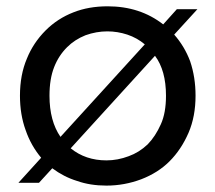

<svg xmlns="http://www.w3.org/2000/svg" viewBox="-20 -577 680 606"><path d="M597.2 -274.9Q597.2 -209.5 575.2 -158.2Q552.2 -105 515.1 -67.9Q479 -31.7 425.8 -11.2Q372.6 8.8 315.9 8.8Q264.6 8.8 223.1 -5.9Q181.6 -18.6 145 -45.9L103 0H38.1L109.9 -79.1Q77.6 -117.7 61 -166Q43 -215.3 43 -274.9Q43 -340.8 64.9 -392.1Q85 -441.9 124 -481Q161.6 -518.6 211.9 -538.1Q259.8 -557.1 319.8 -557.1Q421.9 -557.1 495.1 -500L538.1 -547.9H603L529.8 -467.8Q562.5 -430.7 580.1 -383.8Q597.2 -333.5 597.2 -274.9ZM136.2 -274.9Q136.2 -195.3 170.9 -145L437 -437Q412.6 -457.5 381.8 -467.8Q350.6 -478 318.8 -478Q284.2 -478 250 -465.8Q215.8 -452.1 191.9 -428.2Q165 -401.4 150.9 -365.2Q136.2 -328.1 136.2 -274.9ZM203.1 -108.9Q250 -70.8 315.9 -70.8Q351.6 -70.8 386.2 -84Q418.9 -95.7 445.8 -121.1Q470.7 -146.5 487.8 -185.1Q503.9 -220.7 503.9 -274.9Q503.9 -354.5 469.2 -400.9Z"/></svg>

Font: PoppinsZ
Style: Regular
Weight: 400
Designer: Ninad Kale (Devanagari), Jonny Pinhorn (Latin)
Foundry: Indian Type Foundry
Version: Version 3.002;FEAKit 1.0